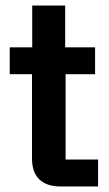

<svg xmlns="http://www.w3.org/2000/svg" viewBox="-20 -670 393 690"><path d="M195.8 0Q148.3 0 121.7 -25Q95 -50 95 -100.8V-403.3H15V-500H95.8V-650H214.2V-500H321.7V-403.3H215.8V-96.7H332.5V0Z"/></svg>

Font: Funnel Sans Light SemiBold
Style: Regular
Weight: 600
Version: Version 1.000